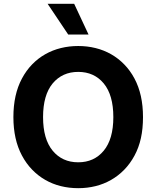

<svg xmlns="http://www.w3.org/2000/svg" viewBox="-20 -979 822 1009"><path d="M95.2 -566.1Q117.9 -608.7 149.1 -640.8Q180.4 -672.9 218.2 -694.2Q256 -715.6 299.7 -726.4Q343.4 -737.2 391 -737.2Q438.6 -737.2 482.2 -726.4Q525.9 -715.6 563.7 -694.1Q601.6 -672.6 632.8 -640.6Q664.1 -608.7 686.8 -566.1Q731.5 -482.6 731.5 -363.6Q731.5 -302.9 720.5 -253Q709.5 -203.1 686.8 -161.2Q664.1 -119 632.8 -87Q601.6 -55 563.6 -33.4Q525.6 -11.7 482.1 -0.9Q438.6 9.9 391 9.9Q343.4 9.9 299.7 -0.9Q256 -11.7 218.2 -33.4Q180.4 -55 149.1 -87.2Q117.9 -119.3 95.2 -161.9Q50.4 -245.7 50.4 -363.6Q50.4 -482.6 95.2 -566.1ZM206.3 -363.6Q206.3 -248.2 256.7 -187.1Q307.2 -126.1 391 -126.1Q474.8 -126.1 525.2 -187.1Q575.6 -248.2 575.6 -363.6Q575.6 -479.4 525.2 -540.5Q474.8 -601.2 391 -601.2Q307.5 -601.2 256.7 -540.5Q206.3 -479.4 206.3 -363.6ZM230.1 -959.2H369.7L445.3 -797.6H338.4Z"/></svg>

Font: Inter P
Style: Bold
Weight: 700
Designer: Rasmus Andersson
Foundry: rsms
Version: Version 3.018;git-588b23468